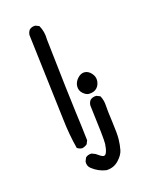

<svg xmlns="http://www.w3.org/2000/svg" viewBox="-158 -816 815 1030"><g transform="rotate(-20 250.0 -301.0)"><path d="M267.6 128.9Q224.6 119.1 191.4 87.9Q173.8 72.3 177.7 46.9L187.5 27.3Q201.2 15.6 222.7 17.6L242.2 27.3Q266.6 48.8 277.8 51.8Q289.1 54.7 296.9 38.1Q304.7 21.5 308.6 -5.9Q312.5 -33.2 304.7 -227.5Q306.6 -243.2 316.4 -254.9Q331.1 -266.6 352.5 -264.6L372.1 -254.9Q383.8 -229.5 382.8 -199.2Q381.8 -168.9 385.3 -103Q388.7 -37.1 385.3 -4.9Q381.8 27.3 374 53.7Q366.2 80.1 337.4 105.5Q308.6 130.9 267.6 128.9ZM185.5 -26.4Q169.9 -28.3 158.2 -38.1Q144.5 -120.1 142.6 -206.1Q140.6 -292 127 -693.4Q128.9 -709 138.7 -720.7Q152.3 -732.4 173.8 -730.5L193.4 -720.7Q210.9 -683.6 207 -638.7Q214.8 -301.8 218.8 -220.7Q222.7 -139.6 224.6 -57.6L214.8 -38.1Q201.2 -28.3 185.5 -26.4ZM318.4 -288.1Q302.7 -290 287.1 -306.6Q271.5 -323.2 273.4 -346.7Q275.4 -370.1 294.9 -388.7Q314.5 -407.2 335.4 -405.3Q356.4 -403.3 372.1 -382.8Q387.7 -362.3 384.3 -338.9Q380.9 -315.4 364.7 -300.8Q348.6 -286.1 318.4 -288.1Z"/></g></svg>

Font: JasonHandwriting1
Style: Regular
Weight: 400
Version: Version 1.48.20